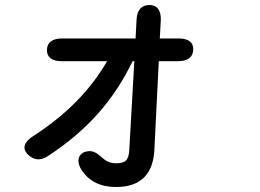

<svg xmlns="http://www.w3.org/2000/svg" viewBox="-20 -679 1040 769"><path d="M695 -525H620L624 -597C626 -636 610 -659 579 -659C548 -659 529 -640 527 -601L523 -525H229C191 -525 169 -510 168 -480C167 -450 188 -434 227 -434H409C343 -320 249 -222 113 -134C77 -111 68 -85 90 -62C114 -37 142 -34 172 -54C334 -160 438 -282 511 -434H518L498 -82C496 -37 483 -25 444 -25C425 -25 410 -31 397 -41C370 -64 355 -79 325 -72C297 -66 283 -37 305 -1C336 49 385 70 445 70C552 70 592 9 598 -73L616 -434H693C731 -434 753 -449 754 -480C755 -510 734 -525 695 -525Z"/></svg>

Font: 寒蝉团圆体 Round
Style: Regular
Weight: 500
Designer: 寒蝉字型
Version: Version 2.700;Glyphs 3.1.1 (3135)